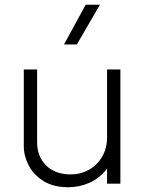

<svg xmlns="http://www.w3.org/2000/svg" viewBox="-20 -772 611 807"><path d="M267 15Q204 15 162.5 -11.2Q121 -37.5 100.5 -77Q80 -116.5 80 -157V-480H136V-174Q136 -114 174 -76.5Q212 -39 277 -39Q319 -39 353.8 -58.5Q388.5 -78 409.2 -113.2Q430 -148.5 430 -195V-480H486V0H430V-63Q396.5 -21 354.2 -3Q312 15 267 15ZM249 -585 340 -752H400L303 -585Z"/></svg>

Font: Geologica Cursive Thin
Style: Regular
Weight: 250
Designer: Sindre Bremnes, Frode Helland
Foundry: Monokrom Skriftforlag AS
Version: Version 1.010;gftools[0.9.28]